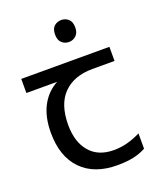

<svg xmlns="http://www.w3.org/2000/svg" viewBox="-139 -824 767 921"><g transform="rotate(-20 245.0 -363.5)"><path d="M285 -737Q305 -737 320.5 -723.5Q336 -710 336 -681Q336 -653 320.5 -639Q305 -625 285 -625Q263 -625 248 -639Q233 -653 233 -681Q233 -710 248 -723.5Q263 -737 285 -737ZM301 10Q183 10 118 -57Q53 -124 53 -245Q53 -325 82 -380.5Q111 -436 165 -465H8V-537H458V-465H345Q251 -465 197.5 -411.5Q144 -358 144 -252Q144 -165 187 -114.5Q230 -64 310 -64Q347 -64 381 -73.5Q415 -83 447 -99V-21Q418 -5 383 2.5Q348 10 301 10Z"/></g></svg>

Font: ukorean05
Style: Book
Weight: 400
Designer: Jelle Bosma - Monotype Design Team
Foundry: Monotype Imaging Inc.
Version: Version 2.003